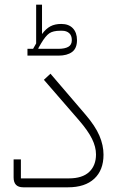

<svg xmlns="http://www.w3.org/2000/svg" viewBox="-20 -798 505 818"><path d="M79 0Q38 0 38 -42V-119H69V-38H273Q331 -38 360 -65.5Q389 -93 389 -140Q389 -172 372 -206.5Q355 -241 317 -285L167 -458L195 -484L344 -310Q386 -261 403.5 -220Q421 -179 421 -139Q421 -73 381.5 -36.5Q342 0 270 0ZM97 -590H121L134 -613V-778H159V-653Q176 -676 195 -686Q214 -696 241 -696Q273 -696 290.5 -677.5Q308 -659 308 -627Q308 -592 287 -576.5Q266 -561 229 -561H97ZM143 -592 144 -590H229Q256 -590 271 -598.5Q286 -607 286 -627Q286 -647 274.5 -657Q263 -667 245 -667H236Q206 -667 190 -656Q174 -645 155 -613Z"/></svg>

Font: IBM Plex Sans Arabic ExtraLight
Style: Regular
Weight: 200
Designer: Mike Abbink, Paul van der Laan, Pieter van Rosmalen, Wael Morcos, Khajak Apelian
Foundry: Bold Monday
Version: Version 1.1